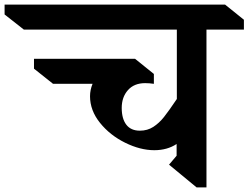

<svg xmlns="http://www.w3.org/2000/svg" viewBox="-111 -806 1082 836"><path d="M951 -677H788V10H745L625 -89L658 -128V-179Q617 -152 561 -152Q500 -152 434 -184.5Q368 -217 324.5 -271Q281 -325 281 -387Q281 -414 292 -441H120L37 -507V-550H477L559 -484V-441Q540 -444 521 -444Q473 -444 446 -413.5Q419 -383 419 -336Q419 -289 439 -263Q459 -237 498 -237Q531 -237 556.5 -253.5Q582 -270 603 -296.5Q624 -323 659 -375V-677H-7L-91 -743V-786H869L951 -720Z"/></svg>

Font: Inknut Antiqua Medium
Style: Regular
Weight: 500
Designer: Claus Eggers Sørensen
Foundry: Claus Eggers Sørensen
Version: Version 1.003; ttfautohint (v1.8.2) -l 8 -r 50 -G 200 -x 14 